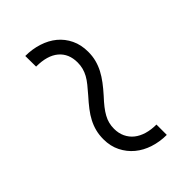

<svg xmlns="http://www.w3.org/2000/svg" viewBox="9 -628 667 667"><g transform="rotate(45 342.5 -295.0)"><path d="M612.3 -373Q612.3 -339.4 602.5 -309.1Q592.8 -278.8 574 -256.1Q555.2 -233.4 528.3 -220Q501.5 -206.5 467.8 -206.5Q445.8 -206.5 427.7 -211.2Q409.7 -215.8 392.6 -224.6Q375.5 -233.4 358.4 -246.6Q341.3 -259.8 322.3 -276.9Q306.6 -290.5 293.7 -301Q280.8 -311.5 268.3 -318.4Q255.9 -325.2 242.9 -328.6Q230 -332 215.3 -332Q171.9 -332 147.7 -303.2Q123.5 -274.4 123.5 -219.7L70.8 -219.2Q70.8 -253.4 80.6 -283.7Q90.3 -314 108.6 -336.2Q127 -358.4 153.8 -371.3Q180.7 -384.3 215.3 -384.3Q236.8 -384.3 255.4 -379.4Q273.9 -374.5 291.3 -365.5Q308.6 -356.4 325.7 -343.5Q342.8 -330.6 361.3 -314Q377 -299.3 390.4 -288.8Q403.8 -278.3 416.3 -271.5Q428.7 -264.6 441.2 -261.5Q453.6 -258.3 467.8 -258.3Q489.7 -258.3 507.3 -266.6Q524.9 -274.9 536.9 -289.8Q548.8 -304.7 555.2 -325.9Q561.5 -347.2 561.5 -373Z"/></g></svg>

Font: Melbourne
Style: Light
Weight: 300
Designer: Google
Version: Version 2.000980; 2014